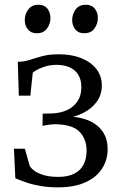

<svg xmlns="http://www.w3.org/2000/svg" viewBox="-20 -796 526 826"><path d="M229.5 10Q188 10 153.5 4Q119 -2 92 -11.5Q65 -21 46 -29L40 -156H87L108 -81.5Q121.5 -60.5 153.2 -47.8Q185 -35 229.5 -35Q273 -35 300.2 -49.2Q327.5 -63.5 340 -88.8Q352.5 -114 352.5 -147.5Q352.5 -198.5 321.2 -230Q290 -261.5 212.5 -261.5Q207 -261.5 196.2 -260.2Q185.5 -259 175.8 -257.2Q166 -255.5 163 -254L163.5 -307L202 -308Q240 -309 268.8 -322.5Q297.5 -336 313.8 -360.8Q330 -385.5 330 -420.5Q330 -454 316.2 -475.2Q302.5 -496.5 278.5 -506.8Q254.5 -517 224 -517Q191 -517 163.8 -506.5Q136.5 -496 121 -483.5L110.5 -384.5H61L56.5 -530Q79.5 -530.5 98 -535.5Q116.5 -540.5 135.2 -546.8Q154 -553 177 -557.8Q200 -562.5 232.5 -562.5Q288 -562.5 329.8 -545.8Q371.5 -529 394.8 -499Q418 -469 418 -428.5Q418 -388.5 396.5 -358.8Q375 -329 339.8 -311Q304.5 -293 262.5 -287L264.5 -295Q318 -295 358.2 -278.8Q398.5 -262.5 420.8 -231.2Q443 -200 443 -154.5Q443 -107 418.5 -69.8Q394 -32.5 346.5 -11.2Q299 10 229.5 10ZM138 -653Q113.5 -653 100 -669.5Q86.5 -686 86.5 -710Q86.5 -734.5 101.5 -755Q116.5 -775.5 145 -775.5H146Q171 -775.5 184 -759Q197 -742.5 197 -718.5Q197 -693.5 182.2 -673.2Q167.5 -653 139 -653ZM341.5 -653Q317 -653 303.8 -669.5Q290.5 -686 290.5 -710Q290.5 -734.5 305.2 -755Q320 -775.5 348.5 -775.5H349.5Q374.5 -775.5 387.8 -759Q401 -742.5 401 -718.5Q401 -693.5 386.2 -673.2Q371.5 -653 342.5 -653Z"/></svg>

Font: Merriweather 28pt Light
Style: Regular
Weight: 300
Version: Version 2.100